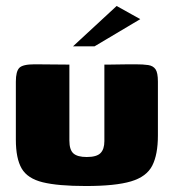

<svg xmlns="http://www.w3.org/2000/svg" viewBox="-20 -615 581 642"><path d="M212 -399V-145Q212 -114 225.5 -102Q239 -90 270 -90Q303 -90 316 -103Q329 -116 329 -143V-399Q330 -399 344.5 -399Q359 -399 378 -399.5Q397 -400 413 -400Q429 -400 432 -400Q459 -400 475.5 -397.5Q492 -395 500 -383.5Q508 -372 508 -342V-162Q508 -98 489 -61Q470 -24 418 -8.5Q366 7 267 7Q174 7 123 -5.5Q72 -18 52.5 -51.5Q33 -85 33 -148V-342Q33 -376 44.5 -388Q56 -400 96 -400Q125 -400 153.5 -399.5Q182 -399 212 -399ZM224 -460 370 -595 449 -551 296 -460Z"/></svg>

Font: Genos ExtraBold
Style: Regular
Weight: 800
Designer: Robert E. Leuschke
Foundry: Robert E. Leuschke
Version: Version 1.010